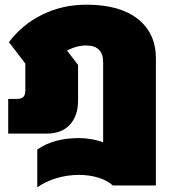

<svg xmlns="http://www.w3.org/2000/svg" viewBox="-20 -570 720 819"><path d="M139 68Q208 19 317 19Q343 19 371.5 24Q400 29 420 37V-304Q420 -376 348 -376Q306 -376 266 -354L313 -293V-141Q313 -76 278 -38Q243 0 178 0H15V-148H51Q71 -148 79.5 -156.5Q88 -165 88 -184V-299L18 -390Q74 -465 160 -507.5Q246 -550 349 -550Q491 -550 568 -489Q645 -428 645 -321V221H461Q437 199 398.5 187.5Q360 176 317 176Q268 176 221 190Q174 204 139 229Z"/></svg>

Font: Prompt Black
Style: Regular
Weight: 900
Designer: Katatrad Team
Foundry: CadsonDemak
Version: Version 1.000